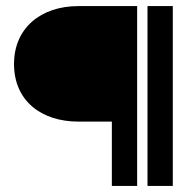

<svg xmlns="http://www.w3.org/2000/svg" viewBox="-20 -600 619 630"><path d="M26 -390C26 -268 117 -201 237 -201H347V10H430V-580H237C114 -580 26 -508 26 -390ZM464 10H547V-580H464Z"/></svg>

Font: Charger Sport
Style: DfBdExt
Weight: 400
Designer: Jasper
Foundry: Cannot Into Space Fonts
Version: Version 1.1